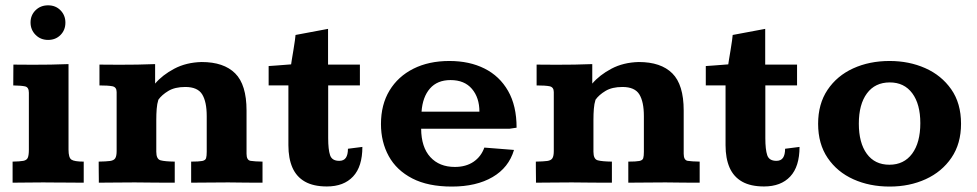

<svg xmlns="http://www.w3.org/2000/svg" viewBox="-20 -686 3667 721"><path d="M27.3 0V-79.1Q54.7 -79.6 67.6 -82Q80.6 -84.5 84.5 -94Q88.4 -103.5 88.4 -124V-337.9Q88.4 -358.4 74.2 -361.6Q60.1 -364.7 29.8 -365.2Q29.8 -385.3 30 -404.5Q30.3 -423.8 30.3 -443.4Q50.3 -443.4 69.1 -443.1Q87.9 -442.9 105.5 -442.9Q137.2 -442.9 170.2 -443.4Q203.1 -443.8 237.3 -445.3V-124Q237.3 -94.2 248 -86.7Q258.8 -79.1 294.4 -79.1V0Q277.8 0 257.8 -0.2Q237.8 -0.5 216.8 -0.5Q195.8 -0.5 176.5 -0.7Q157.2 -1 142.6 -1Q106.9 -1 81.1 -0.5Q55.2 0 27.3 0ZM160.6 -536.1Q132.3 -536.1 113.5 -555.2Q94.7 -574.2 94.7 -601.6Q94.7 -628.9 113.5 -647.5Q132.3 -666 160.6 -666Q189 -666 207.3 -647.2Q225.6 -628.4 225.6 -601.1Q225.6 -573.2 207.3 -554.7Q189 -536.1 160.6 -536.1Z M351.1 0Q351.1 -2 351.1 -13.4Q351.1 -24.9 350.8 -39.6Q350.6 -54.2 350.6 -65.7Q350.6 -77.1 350.6 -79.1Q378.4 -79.6 393.1 -81.5Q407.7 -83.5 412.8 -91.8Q418 -100.1 418 -118.7V-340.3Q418 -358.9 402.1 -362.1Q386.2 -365.2 353.5 -365.2Q353.5 -367.7 353.5 -386Q353.5 -404.3 353.5 -422.6Q353.5 -440.9 353.5 -443.4Q374.5 -443.4 393.6 -443.1Q412.6 -442.9 430.2 -442.9Q463.4 -442.9 495.6 -443.4Q527.8 -443.8 562.5 -445.3V-372.1Q589.8 -404.3 634.5 -428Q679.2 -451.7 737.3 -453.1Q820.3 -453.1 863 -410.6Q905.8 -368.2 905.8 -271V-108.4Q905.8 -84.5 920.9 -82Q936 -79.6 965.8 -79.1V0Q936 0 907.2 -0.2Q878.4 -0.5 837.4 -1Q799.3 -1 765.1 -0.5Q731 0 697.8 0V-79.1Q727.1 -79.1 739.3 -81.5Q751.5 -84 753.9 -92Q756.3 -100.1 756.3 -116.2V-250Q756.3 -303.7 739.3 -331.5Q722.2 -359.4 675.8 -359.4Q636.7 -359.4 612.1 -344.5Q587.4 -329.6 574.7 -311.5Q569.8 -295.9 568.4 -277.1Q566.9 -258.3 566.9 -236.3V-116.2Q566.9 -88.4 583 -84Q599.1 -79.6 636.2 -79.1V0Q600.6 0 567.1 -0.2Q533.7 -0.5 485.8 -1Q445.3 -1 413.8 -0.5Q382.3 0 351.1 0Z M1207.5 14.2Q1157.2 14.2 1125.2 -3.9Q1093.3 -22 1078.1 -56.6Q1063 -91.3 1063 -140.6V-365.2H988.8V-438Q996.1 -438.5 1016.6 -439.9Q1037.1 -441.4 1055.2 -442.9Q1073.2 -444.3 1073.2 -444.3Q1073.2 -446.8 1075.9 -462.2Q1078.6 -477.5 1081.8 -497.6Q1085 -517.6 1087.4 -533.9Q1089.8 -550.3 1089.8 -554.7L1211.9 -577.6V-443.4H1331.5V-365.2H1212.4V-167Q1212.4 -124.5 1219.5 -103.3Q1226.6 -82 1253.9 -82Q1271 -82 1278.8 -93.5Q1286.6 -105 1286.6 -127.4L1340.8 -134.3Q1340.8 -60.5 1305.9 -23.2Q1271 14.2 1207.5 14.2Z M1676.8 14.6Q1587.4 14.6 1528.3 -15.9Q1469.2 -46.4 1439.9 -99.6Q1410.6 -152.8 1410.6 -220.2Q1410.6 -293 1442.6 -345.9Q1474.6 -398.9 1532.5 -428Q1590.3 -457 1667.5 -457Q1742.7 -457 1799.3 -428.7Q1856 -400.4 1887.9 -344.7Q1919.9 -289.1 1919.9 -206.5L1893.6 -202.6H1561.5Q1562 -133.3 1595.9 -96.2Q1629.9 -59.1 1688 -59.1Q1729.5 -59.1 1758.1 -78.4Q1786.6 -97.7 1798.8 -131.8L1910.2 -123Q1890.6 -56.6 1829.6 -21Q1768.6 14.6 1676.8 14.6ZM1563 -266.6H1780.3Q1780.3 -319.3 1752.2 -352.3Q1724.1 -385.3 1671.9 -385.3Q1622.1 -385.3 1594.5 -353.5Q1566.9 -321.8 1563 -266.6Z M1992.7 0Q1992.7 -2 1992.7 -13.4Q1992.7 -24.9 1992.4 -39.6Q1992.2 -54.2 1992.2 -65.7Q1992.2 -77.1 1992.2 -79.1Q2020 -79.6 2034.7 -81.5Q2049.3 -83.5 2054.4 -91.8Q2059.6 -100.1 2059.6 -118.7V-340.3Q2059.6 -358.9 2043.7 -362.1Q2027.8 -365.2 1995.1 -365.2Q1995.1 -367.7 1995.1 -386Q1995.1 -404.3 1995.1 -422.6Q1995.1 -440.9 1995.1 -443.4Q2016.1 -443.4 2035.2 -443.1Q2054.2 -442.9 2071.8 -442.9Q2105 -442.9 2137.2 -443.4Q2169.4 -443.8 2204.1 -445.3V-372.1Q2231.4 -404.3 2276.1 -428Q2320.8 -451.7 2378.9 -453.1Q2461.9 -453.1 2504.6 -410.6Q2547.4 -368.2 2547.4 -271V-108.4Q2547.4 -84.5 2562.5 -82Q2577.6 -79.6 2607.4 -79.1V0Q2577.6 0 2548.8 -0.2Q2520 -0.5 2479 -1Q2440.9 -1 2406.7 -0.5Q2372.6 0 2339.4 0V-79.1Q2368.7 -79.1 2380.9 -81.5Q2393.1 -84 2395.5 -92Q2397.9 -100.1 2397.9 -116.2V-250Q2397.9 -303.7 2380.9 -331.5Q2363.8 -359.4 2317.4 -359.4Q2278.3 -359.4 2253.7 -344.5Q2229 -329.6 2216.3 -311.5Q2211.4 -295.9 2210 -277.1Q2208.5 -258.3 2208.5 -236.3V-116.2Q2208.5 -88.4 2224.6 -84Q2240.7 -79.6 2277.8 -79.1V0Q2242.2 0 2208.7 -0.2Q2175.3 -0.5 2127.4 -1Q2086.9 -1 2055.4 -0.5Q2023.9 0 1992.7 0Z M2849.1 14.2Q2798.8 14.2 2766.8 -3.9Q2734.9 -22 2719.7 -56.6Q2704.6 -91.3 2704.6 -140.6V-365.2H2630.4V-438Q2637.7 -438.5 2658.2 -439.9Q2678.7 -441.4 2696.8 -442.9Q2714.8 -444.3 2714.8 -444.3Q2714.8 -446.8 2717.5 -462.2Q2720.2 -477.5 2723.4 -497.6Q2726.6 -517.6 2729 -533.9Q2731.4 -550.3 2731.4 -554.7L2853.5 -577.6V-443.4H2973.1V-365.2H2854V-167Q2854 -124.5 2861.1 -103.3Q2868.2 -82 2895.5 -82Q2912.6 -82 2920.4 -93.5Q2928.2 -105 2928.2 -127.4L2982.4 -134.3Q2982.4 -60.5 2947.5 -23.2Q2912.6 14.2 2849.1 14.2Z M3320.8 14.6Q3245.6 14.6 3184.8 -12.7Q3124 -40 3088.1 -92.8Q3052.2 -145.5 3052.2 -221.2Q3052.2 -295.9 3087.6 -348.6Q3123 -401.4 3183.8 -429.2Q3244.6 -457 3320.8 -457Q3393.6 -457 3454.3 -430.2Q3515.1 -403.3 3552 -350.8Q3588.9 -298.3 3588.9 -221.2Q3588.9 -146.5 3553 -93.8Q3517.1 -41 3456.3 -13.2Q3395.5 14.6 3320.8 14.6ZM3319.8 -67.4Q3374.5 -67.4 3405.3 -108.9Q3436 -150.4 3436 -223.6Q3436 -294.9 3405.8 -335.7Q3375.5 -376.5 3321.3 -376.5Q3266.1 -376.5 3235.6 -335.4Q3205.1 -294.4 3205.1 -221.7Q3205.1 -149.4 3235.1 -108.4Q3265.1 -67.4 3319.8 -67.4Z"/></svg>

Font: Kameron
Style: Bold
Weight: 700
Designer: Vernon Adams
Foundry: Vernon Adams
Version: Version 1.100